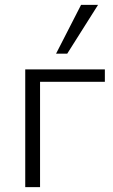

<svg xmlns="http://www.w3.org/2000/svg" viewBox="-20 -771 465 791"><path d="M84 0V-485H412V-434H145V0ZM211 -550 314 -751H384L257 -550Z"/></svg>

Font: Nunito Sans 12pt Light
Style: Regular
Weight: 300
Designer: Vernon Adams
Foundry: Vernon Adams
Version: Version 3.101;gftools[0.9.27]